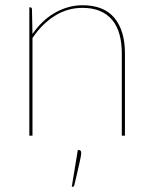

<svg xmlns="http://www.w3.org/2000/svg" viewBox="-20 -518 584 733"><path d="M104 -388Q121 -413 142.2 -433.5Q163.5 -454 188 -468.2Q212.5 -482.5 239.5 -490.2Q266.5 -498 295 -498Q376.5 -498 416.8 -449.5Q457 -401 457 -314V0H445V-314Q445 -355 436 -387.2Q427 -419.5 408.2 -442Q389.5 -464.5 361.2 -476.2Q333 -488 295 -488Q237.5 -488 189 -457.5Q140.5 -427 104 -373V0H92V-490H95Q102 -490 102 -482ZM282 55Q290 55 290 66Q290 71.5 288.2 81Q286.5 90.5 283.2 105.2Q280 120 275.2 140.2Q270.5 160.5 264 188Q263 191 262 193Q261 195 257 195H254L277 55Z"/></svg>

Font: Lato 2
Style: Regular
Weight: 100
Designer: Lukasz Dziedzic with Adam Twardoch and Botio Nikoltchev
Foundry: tyPoland Lukasz Dziedzic
Version: Version 2.015; 2015-08-06; http://www.latofonts.com/